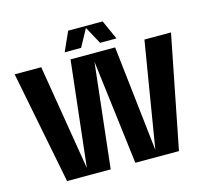

<svg xmlns="http://www.w3.org/2000/svg" viewBox="-120 -1011 1253 1152"><g transform="rotate(-15 506.5 -435.0)"><path d="M367 -700H644L718 -44L826 -700H991L853 0H582L502 -649L429 0H158L20 -700H185L293 -45ZM611 -870H612L666 -750H564L505 -858L446 -750H344L398 -870Z"/></g></svg>

Font: Fivo Sans Modern
Style: Regular
Weight: 700
Designer: Alexander Slobzheninov
Foundry: Alexander Slobzheninov
Version: 1.0